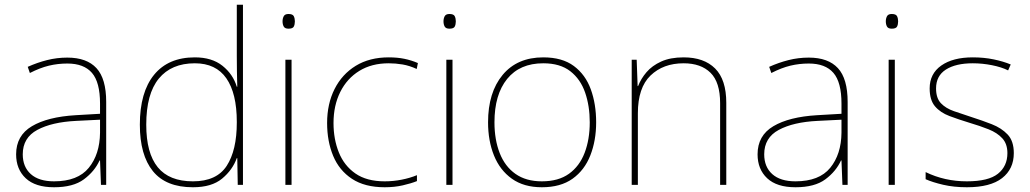

<svg xmlns="http://www.w3.org/2000/svg" viewBox="-20 -780 4344 810"><path d="M264 -537Q346 -537 387 -492.5Q428 -448 428 -350V0H406L402 -103H400Q379 -57 334 -23.5Q289 10 208 10Q129 10 88.5 -28Q48 -66 48 -129Q48 -208 114.5 -247.5Q181 -287 299 -294L402 -300V-343Q402 -433 368 -472.5Q334 -512 264 -512Q224 -512 186.5 -503Q149 -494 106 -472L97 -498Q137 -516 178.5 -526.5Q220 -537 264 -537ZM301 -270Q199 -265 137.5 -232Q76 -199 76 -129Q76 -76 110 -45.5Q144 -15 208 -15Q308 -15 354.5 -72Q401 -129 402 -220V-275Z M794 10Q680 10 625 -58Q570 -126 570 -254Q570 -391 630 -464.5Q690 -538 802 -538Q874 -538 918.5 -502.5Q963 -467 979 -414H981Q980 -448 979.5 -480Q979 -512 979 -543V-760H1005V0H983L981 -113H979Q961 -63 917 -26.5Q873 10 794 10ZM794 -15Q894 -15 936.5 -80.5Q979 -146 979 -263V-266Q979 -386 935 -449.5Q891 -513 802 -513Q703 -513 650 -448.5Q597 -384 597 -254Q597 -134 645.5 -74.5Q694 -15 794 -15Z M1197 -721Q1215 -721 1219.5 -711.5Q1224 -702 1224 -690Q1224 -677 1219.5 -668Q1215 -659 1197 -659Q1182 -659 1177 -668Q1172 -677 1172 -690Q1172 -702 1177 -711.5Q1182 -721 1197 -721ZM1210 -528V0H1184V-528Z M1603 10Q1519 10 1465 -25.5Q1411 -61 1385.5 -122.5Q1360 -184 1360 -261Q1360 -342 1391.5 -404.5Q1423 -467 1481 -502.5Q1539 -538 1620 -538Q1656 -538 1685.5 -532Q1715 -526 1743 -514L1738 -489Q1708 -503 1678.5 -508Q1649 -513 1620 -513Q1548 -513 1496 -481Q1444 -449 1415.5 -392Q1387 -335 1387 -261Q1387 -193 1409.5 -137Q1432 -81 1479.5 -48Q1527 -15 1603 -15Q1639 -15 1674.5 -22Q1710 -29 1739 -41V-16Q1714 -6 1679 2Q1644 10 1603 10Z M1876 -721Q1894 -721 1898.5 -711.5Q1903 -702 1903 -690Q1903 -677 1898.5 -668Q1894 -659 1876 -659Q1861 -659 1856 -668Q1851 -677 1851 -690Q1851 -702 1856 -711.5Q1861 -721 1876 -721ZM1889 -528V0H1863V-528Z M2495 -264Q2495 -187 2470.5 -124.5Q2446 -62 2395.5 -26Q2345 10 2266 10Q2190 10 2139.5 -26Q2089 -62 2064 -124Q2039 -186 2039 -264Q2039 -390 2100.5 -464Q2162 -538 2272 -538Q2352 -538 2401 -501.5Q2450 -465 2472.5 -403Q2495 -341 2495 -264ZM2066 -264Q2066 -191 2088 -134.5Q2110 -78 2154.5 -46.5Q2199 -15 2266 -15Q2336 -15 2380.5 -47Q2425 -79 2446.5 -135.5Q2468 -192 2468 -264Q2468 -333 2448.5 -389.5Q2429 -446 2386 -479.5Q2343 -513 2272 -513Q2173 -513 2119.5 -447Q2066 -381 2066 -264Z M2864 -538Q2950 -538 2997 -491Q3044 -444 3044 -346V0H3018V-345Q3018 -433 2977.5 -473Q2937 -513 2864 -513Q2778 -513 2724.5 -461.5Q2671 -410 2671 -302V0H2645V-528H2666L2670 -417H2672Q2684 -448 2707.5 -475.5Q2731 -503 2769.5 -520.5Q2808 -538 2864 -538Z M3392 -537Q3474 -537 3515 -492.5Q3556 -448 3556 -350V0H3534L3530 -103H3528Q3507 -57 3462 -23.5Q3417 10 3336 10Q3257 10 3216.5 -28Q3176 -66 3176 -129Q3176 -208 3242.5 -247.5Q3309 -287 3427 -294L3530 -300V-343Q3530 -433 3496 -472.5Q3462 -512 3392 -512Q3352 -512 3314.5 -503Q3277 -494 3234 -472L3225 -498Q3265 -516 3306.5 -526.5Q3348 -537 3392 -537ZM3429 -270Q3327 -265 3265.5 -232Q3204 -199 3204 -129Q3204 -76 3238 -45.5Q3272 -15 3336 -15Q3436 -15 3482.5 -72Q3529 -129 3530 -220V-275Z M3742 -721Q3760 -721 3764.5 -711.5Q3769 -702 3769 -690Q3769 -677 3764.5 -668Q3760 -659 3742 -659Q3727 -659 3722 -668Q3717 -677 3717 -690Q3717 -702 3722 -711.5Q3727 -721 3742 -721ZM3755 -528V0H3729V-528Z M4257 -134Q4257 -67 4207.5 -28.5Q4158 10 4059 10Q4004 10 3959 -0.5Q3914 -11 3885 -24V-54Q3965 -15 4059 -15Q4150 -15 4190 -47Q4230 -79 4230 -134Q4230 -173 4208.5 -196.5Q4187 -220 4150.5 -234.5Q4114 -249 4070 -262Q4024 -276 3985.5 -290.5Q3947 -305 3924.5 -331.5Q3902 -358 3902 -407Q3902 -469 3951 -503.5Q4000 -538 4084 -538Q4131 -538 4172 -529.5Q4213 -521 4244 -508L4233 -483Q4205 -497 4164.5 -505Q4124 -513 4084 -513Q4012 -513 3970.5 -486.5Q3929 -460 3929 -407Q3929 -366 3949.5 -344.5Q3970 -323 4004.5 -311Q4039 -299 4079 -286Q4123 -272 4164 -256Q4205 -240 4231 -212.5Q4257 -185 4257 -134Z"/></svg>

Font: Noto Sans Sinhala UI Thin
Style: Regular
Weight: 100
Designer: Jelle Bosma - Monotype Design Team
Foundry: Monotype Imaging Inc.
Version: Version 2.006; ttfautohint (v1.8.4.7-5d5b)